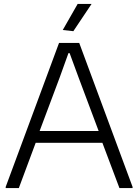

<svg xmlns="http://www.w3.org/2000/svg" viewBox="-20 -959 705 979"><path d="M9 -6 281 -740H384L656 -6V0H589L502 -231H162L76 0H9ZM483 -291 381 -563 335 -688H329L284 -563L182 -291ZM300 -806 376 -939H447L354 -800Z"/></svg>

Font: Plata Sans Light
Style: Regular
Weight: 300
Designer: Pablo Impallari, Andres Torresi, & Cristiano Sobral
Foundry: Pablo Impallari, Andres Torresi, & Cristiano Sobral
Version: Version 1.00;December 28, 2019;FontCreator 12.0.0.2547 64-bi